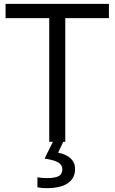

<svg xmlns="http://www.w3.org/2000/svg" viewBox="-20 -734 593 994"><path d="M317.9 0H234.9V-640.1H8.8V-713.9H543.9V-640.1H317.9ZM368.7 141.1Q368.7 188.5 331.3 214.4Q293.9 240.2 220.7 240.2Q195.8 240.2 173.8 235.8V184.1Q195.8 188 224.6 188Q263.2 188 283 178.2Q302.7 168.5 302.7 142.1Q302.7 121.1 283.4 108.2Q264.2 95.2 210.9 86.9L253.9 0H307.6L280.8 56.2Q368.7 75.2 368.7 141.1Z"/></svg>

Font: HunimalSansv1.5
Style: Regular
Weight: 400
Foundry: Ascender Corporation
Version: Version 1.10